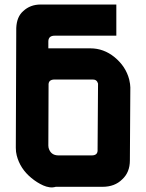

<svg xmlns="http://www.w3.org/2000/svg" viewBox="-20 -827 647 850"><path d="M227 0Q213 4 199 2Q185 0 171.5 -6Q158 -12 144.5 -20.5Q131 -29 119 -39Q69 -80 54 -139Q50 -154 50 -173L52 -703Q54 -753 83 -778Q114 -807 160 -807H495V-669H222Q194 -669 194 -643V-613H380Q439 -613 487 -574Q537 -533 552 -475Q557 -453 557 -440L555 -117Q555 -64 521 -33Q488 0 434 0H228ZM386 -139Q414 -139 412 -165L414 -453V-457Q409 -475 391 -475H222Q193 -475 195 -449L194 -182Q194 -177 195 -173Q204 -139 239 -139Z"/></svg>

Font: Covid19
Style: Regular
Weight: 400
Designer: Peter Wiegel
Foundry: (c) CAT - Ing. Peter Wiegel.  for Rudolf Maass + Partner GmbH
Version: Version 001.000